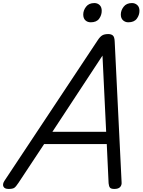

<svg xmlns="http://www.w3.org/2000/svg" viewBox="-72 -1223 933 1257"><path d="M-16 14Q-42 14 -49.5 -1.5Q-57 -17 -43 -39L568 -960Q583 -983 597.5 -991.5Q612 -1000 637 -1000Q656 -1000 667 -990.5Q678 -981 679 -949L724 -31Q726 -11 714.5 1.5Q703 14 677 14Q655 14 648 5.5Q641 -3 639 -23L627 -280H217L49 -26Q32 0 21 7Q10 14 -16 14ZM271 -360H623L599 -859ZM522 -1077Q501 -1077 487 -1090Q473 -1103 473 -1128Q473 -1155 491.5 -1179Q510 -1203 546 -1203Q566 -1203 580 -1190Q594 -1177 594 -1152Q594 -1124 577 -1100.5Q560 -1077 522 -1077ZM768 -1077Q748 -1077 733.5 -1090Q719 -1103 719 -1128Q719 -1155 737.5 -1179Q756 -1203 792 -1203Q812 -1203 826.5 -1190Q841 -1177 841 -1152Q841 -1124 823.5 -1100.5Q806 -1077 768 -1077Z"/></svg>

Font: Playwrite CZ
Style: Regular
Weight: 400
Designer: Veronika Burian, José Scaglione
Foundry: TypeTogether
Version: Version 1.002